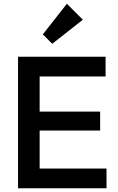

<svg xmlns="http://www.w3.org/2000/svg" viewBox="-20 -1002 630 1022"><path d="M76 0V-700H191V0ZM155 0V-105H547V0ZM155 -307V-408H513V-307ZM155 -595V-700H542V-595ZM258 -769 208 -819 336 -982 421 -897Z"/></svg>

Font: Outfit Thin Medium
Style: Regular
Weight: 500
Version: Version 1.100;gftools[0.9.27]